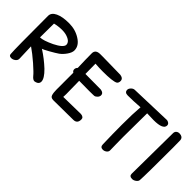

<svg xmlns="http://www.w3.org/2000/svg" viewBox="6 -907 1348 1348"><g transform="rotate(45 680.0 -233.0)"><path d="M111 -157Q152 -129 204 -84Q255 -39 268 -22Q286 0 301 0Q305 0 314 -3Q338 -11 338 -33Q338 -64 289 -112Q238 -160 177 -199Q185 -200 226 -223Q267 -246 287 -260Q310 -277 328.5 -304Q347 -331 347 -352Q347 -398 298 -429Q249 -461 185 -461Q120 -461 82 -443Q44 -425 44 -393Q44 -61 48 -20Q48 0 70 0Q87 0 101 -11Q115 -22 115 -37V-38Q112 -128 111 -157ZM112 -384Q148 -393 186 -393Q222 -393 250.5 -378.5Q279 -364 279 -339Q276 -311 210 -278Q143 -246 111 -246Q111 -352 112 -384Z M621 -224Q643 -224 654 -224.5Q665 -225 670 -225Q682 -227 692 -238Q702 -249 702 -261Q702 -285 671 -289Q544 -289 518 -290Q517 -297 517 -391Q555 -388 591 -388Q690 -388 716 -402Q728 -410 728 -429Q728 -454 696 -459H695L520 -462H492Q447 -461 447 -424Q447 -360 450 -282Q439 -271 439 -258Q439 -243 452 -236V-70Q452 -38 458 -19Q464 0 489 0L685 -2Q724 -2 724 -44Q724 -66 695 -69L522 -66Q523 -67 523 -94L521 -225Z M1180 -440Q1180 -460 1153 -466L841 -456Q827 -455 815.5 -443Q804 -431 804 -419Q804 -393 835 -393Q890 -393 957 -398Q951 -329 951 -219Q951 -127 954 -28Q954 0 980 0Q995 0 1007.5 -9.5Q1020 -19 1020 -33Q1020 -69 1019 -89L1018 -164L1020 -401L1086 -399Q1180 -399 1180 -440Z M1315 -33Q1319 -85 1319 -358Q1319 -420 1318 -431Q1317 -447 1306 -455Q1296 -462 1281 -462Q1266 -462 1256.5 -453.5Q1247 -445 1247 -431L1243 -24Q1243 0 1271 0Q1286 0 1300 -10.5Q1314 -21 1315 -33Z"/></g></svg>

Font: Patrick Hand SC
Style: Regular
Weight: 400
Designer: Patrick Wagesreiter
Foundry: Patrick Wagesreiter
Version: Version 2.001; ttfautohint (v1.8.2)